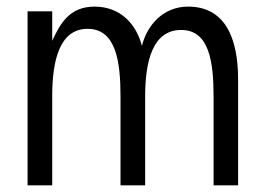

<svg xmlns="http://www.w3.org/2000/svg" viewBox="-20 -558 789 578"><path d="M417 0V-268.1C417 -373.5 439.5 -467.8 525.4 -467.8C610.8 -467.8 623 -370.6 623 -265.1V0H696.8V-318.8C696.8 -448.2 654.8 -538.1 546.4 -538.1C471.7 -538.1 423.3 -483.4 407.2 -419.9C391.1 -483.4 344.2 -538.1 264.6 -538.1C187.5 -538.1 160.2 -484.4 137.2 -435.1V-523.9H63V0H137.2V-268.6C137.2 -373.5 158.2 -471.2 243.7 -471.2C329.6 -471.2 342.8 -372.1 342.8 -267.1V0Z"/></svg>

Font: Tuffy
Style: Regular
Weight: 500
Designer: Thatcher Ulrich, Karoly Barta and Michael Everson
Version: Version 001.270